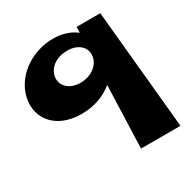

<svg xmlns="http://www.w3.org/2000/svg" viewBox="-175 -571 1033 1066"><g transform="rotate(-30 341.5 -38.5)"><path d="M25 -240C-20 -109 61 17 238 17C320 17 389 -9 440 -52L426 348H679L606 -416H454L453 -380H451C419 -406 368 -425 308 -425C179 -425 63 -349 25 -240ZM212 -240C223 -293 275 -328 342 -328C406 -328 452 -293 450 -240C448 -181 390 -136 319 -136C248 -136 200 -181 212 -240Z"/></g></svg>

Font: Hussar Milosc
Style: Bold
Weight: 700
Foundry: Cannot Into Space Fonts
Version: Version 1.02